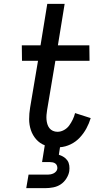

<svg xmlns="http://www.w3.org/2000/svg" viewBox="-20 -755 540 995"><path d="M116 220 128 150H228Q235 150 242.5 148.5Q250 147 257.5 143.5Q265 140 270.5 133.5Q276 127 277 120Q278 112 275.5 104.5Q273 97 267 92.5Q261 88 253.5 86.5Q246 85 239 85H198L212 -2Q186 -12 167.5 -33Q149 -54 140 -81Q131 -108 131 -137.5Q131 -167 136 -197L177 -440H94L93 -520H190L225 -735H315L280 -520H443L444 -440H267L224 -184Q222 -172 221 -159.5Q220 -147 221 -135Q222 -123 225.5 -111.5Q229 -100 236 -91Q243 -82 254 -77Q265 -72 278 -72Q295 -72 311.5 -81Q328 -90 338.5 -104.5Q349 -119 357 -135.5Q365 -152 369 -169L450 -143Q442 -116 428 -90Q414 -64 393.5 -42Q373 -20 346 -7Q319 6 291 8L285 47Q298 51 310 58.5Q322 66 329.5 77Q337 88 339 102.5Q341 117 339 132Q336 151 324 170Q312 189 294.5 200.5Q277 212 256 216Q235 220 216 220Z"/></svg>

Font: Iosevka SS18 Medium
Style: Italic
Weight: 500
Italic angle: -9°
Monospace: yes
Designer: Belleve Invis
Foundry: Belleve Invis
Version: Version 25.1.1; ttfautohint (v1.8.4)